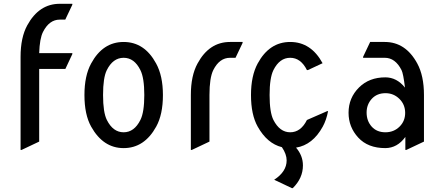

<svg xmlns="http://www.w3.org/2000/svg" viewBox="-20 -767 2317 1007"><path d="M87.9 19.5V-468.8Q87.9 -570.3 123 -634.3Q184.6 -747.1 293.5 -747.1H359.4V-742.2L322.3 -664.1H293.5Q238.3 -664.1 205.6 -599.6Q188 -564.9 185.5 -488.3H359.4V-483.4L322.8 -405.3H185.5V-24.4L92.8 19.5Z M540.5 -137.7Q572.8 -73.2 628.4 -73.2Q684.1 -73.2 716.3 -137.7Q736.8 -178.2 736.8 -268.6Q736.8 -358.9 716.3 -399.4Q684.6 -463.9 628.4 -463.9Q572.3 -463.9 540 -398.9Q520.5 -359.4 520.5 -268.6Q520.5 -177.7 540.5 -137.7ZM422.9 -268.6Q422.9 -370.1 458 -434.1Q519 -546.9 628.4 -546.9Q737.8 -546.9 798.8 -434.1Q834.5 -369.1 834.5 -268.6Q834.5 -166.5 799.3 -103Q737.3 9.8 628.4 9.8Q521 9.8 458 -103Q422.9 -166 422.9 -268.6Z M981 19.5V-268.6Q981 -370.1 1016.1 -434.1Q1077.1 -546.9 1186.5 -546.9H1252.4V-542L1215.3 -463.9H1186.5Q1130.9 -463.9 1098.6 -399.4Q1078.6 -358.9 1078.6 -268.6V-24.4L985.8 19.5Z M1700.7 -184.1Q1691.9 -137.7 1672.9 -103Q1620.1 -6.8 1532.7 7.3Q1568.8 49.3 1568.8 100.6Q1568.8 167.5 1515.6 219.7H1510.7L1418 175.8Q1483.4 133.3 1483.4 74.2Q1483.4 41.5 1458.5 4.9Q1381.3 -14.2 1331.5 -103Q1296.4 -165.5 1296.4 -268.6Q1296.4 -369.1 1331.5 -434.1Q1392.6 -546.9 1502 -546.9Q1611.3 -546.9 1671.9 -435.5L1594.7 -399.4H1589.8Q1557.6 -463.9 1502 -463.9Q1446.3 -463.9 1414.1 -399.4Q1394 -358.9 1394 -268.6Q1394 -177.7 1414.1 -137.7Q1447.3 -73.2 1502 -73.2Q1557.6 -73.2 1589.8 -137.7L1695.8 -184.1Z M2106 19.5V-48.8Q2064 9.3 2001 9.8Q1909.7 9.8 1858.9 -45.4Q1808.1 -100.6 1808.1 -175.8Q1808.1 -253.9 1863.3 -308.6Q1916.5 -361.3 2001 -361.3Q2061 -361.3 2104 -307.6Q2095.2 -381.3 2085.9 -399.4Q2053.2 -463.9 1998 -463.9H1884.3V-468.8L1921.4 -546.9H1998Q2107.4 -546.9 2168.5 -434.1Q2203.6 -369.6 2203.6 -268.6V-24.4L2110.8 19.5ZM1902.8 -176.8Q1902.8 -132.8 1929.4 -103Q1956.1 -73.2 2001.5 -73.2Q2046.4 -73.2 2076.7 -104Q2105 -132.8 2105 -174.8Q2105 -218.8 2074.7 -248.5Q2044.4 -278.3 2002 -278.3Q1956.5 -278.3 1929.2 -248Q1902.8 -218.3 1902.8 -176.8Z"/></svg>

Font: Nova Oval
Style: Book
Weight: 400
Version: Version 2.000